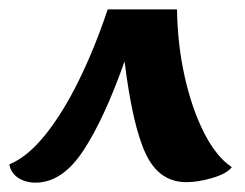

<svg xmlns="http://www.w3.org/2000/svg" viewBox="-28 -680 524 410"><path d="M48 -290Q26 -290 10.5 -300.5Q-5 -311 -8 -329Q31 -345 69 -392.5Q107 -440 141 -509.5Q175 -579 202 -660H350Q351 -585 366.5 -516Q382 -447 408 -396Q434 -345 467 -323Q456 -309 425.5 -300Q395 -291 370 -291Q312 -291 283.5 -351Q255 -411 238 -549Q195 -427 150 -358.5Q105 -290 48 -290Z"/></svg>

Font: Sansita Swashed Medium
Style: Regular
Weight: 500
Designer: Pablo Cosgaya
Foundry: Omnibus-Type
Version: Version 1.003; ttfautohint (v1.8.3)